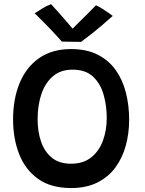

<svg xmlns="http://www.w3.org/2000/svg" viewBox="-20 -902 717 947"><path d="M330.5 25.5Q231.5 25.5 168.2 -19.5Q105 -64.5 74.8 -141.2Q44.5 -218 44.5 -313Q44.5 -414.5 77 -492.8Q109.5 -571 173.2 -615.5Q237 -660 330.5 -660Q407.5 -660 462 -632.2Q516.5 -604.5 550.8 -556.2Q585 -508 601 -445Q617 -382 617 -311.5Q617 -244 600.2 -183.2Q583.5 -122.5 548.8 -75.5Q514 -28.5 459.8 -1.5Q405.5 25.5 330.5 25.5ZM330 -94.5Q391 -94.5 430 -125.8Q469 -157 487.8 -208.5Q506.5 -260 506.5 -320Q506.5 -380.5 491 -435Q475.5 -489.5 438.8 -524Q402 -558.5 338 -558.5Q279.5 -558.5 241.2 -526Q203 -493.5 184.2 -438Q165.5 -382.5 165.5 -313Q165.5 -252.5 182.8 -202.8Q200 -153 236.2 -123.8Q272.5 -94.5 330 -94.5ZM453.5 -876Q466.5 -870.5 484.2 -859.2Q502 -848 516.8 -837.5Q531.5 -827 536 -823.5Q474.5 -768.5 435.5 -738Q396.5 -707.5 380 -695.5Q370.5 -695.5 352.8 -695.8Q335 -696 316.2 -696.2Q297.5 -696.5 285 -697Q254.5 -731.5 221 -766.2Q187.5 -801 151 -836.5Q164.5 -845.5 188.2 -860Q212 -874.5 232 -881.5Q252 -860 273.5 -835.5Q295 -811 312.8 -790.5Q330.5 -770 338 -760.5Q349 -772 369.5 -792Q390 -812 412.5 -834.5Q435 -857 453.5 -876Z"/></svg>

Font: Grandstander Medium
Style: Regular
Weight: 500
Designer: Tyler Finck
Foundry: Etcetera Type Co
Version: Version 1.200; ttfautohint (v1.8.3)